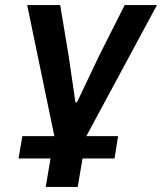

<svg xmlns="http://www.w3.org/2000/svg" viewBox="-20 -536 640 756"><path d="M160 200H286L305 88H431L445 0H320L598 -516H471L371 -318L283 -133H277L250 -318L217 -516H87L194 0H68L53 88H179Z"/></svg>

Font: IBM Plex Mono SmBld
Style: Italic
Weight: 600
Italic angle: -9.5°
Monospace: yes
Designer: Mike Abbink, Paul van der Laan, Pieter van Rosmalen
Foundry: Bold Monday
Version: Version 2.004